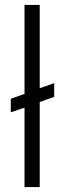

<svg xmlns="http://www.w3.org/2000/svg" viewBox="-20 -763 264 783"><path d="M80 0V-324L24 -305V-360L80 -380V-743H142V-403L201 -424V-368L142 -347V0Z"/></svg>

Font: Saira Semi Condensed Light
Style: Regular
Weight: 300
Width: 4
Designer: Hector Gatti with collaboration of the Omnibus-Type team
Foundry: Omnibus-Type
Version: Version 1.001; ttfautohint (v1.8)